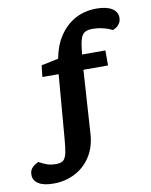

<svg xmlns="http://www.w3.org/2000/svg" viewBox="-163 -724 712 907"><g transform="rotate(-10 193.5 -270.5)"><path d="M20.8 119Q-26.5 119 -51.3 103.4Q-76.2 87.8 -76.2 61Q-76.2 41 -66.5 29.6Q-56.8 18.1 -46.3 12.4Q-35.7 6.6 -33.7 5.8Q-14.6 16.9 4.4 23.6Q23.4 30.3 48 30.3Q71.7 30.3 82.9 20.5Q94.2 10.8 99.4 -13.7Q104.6 -38.2 108 -83L133.1 -385.9H55.1L61.3 -441L143.3 -458Q154.6 -519.5 184.2 -564.6Q213.8 -609.7 259.1 -634.9Q304.4 -660 362.7 -660Q409.2 -660 435.8 -644Q462.3 -628.1 462.3 -598.9Q462.3 -585.4 456.1 -574.2Q449.8 -563.1 440.2 -556.1Q430.6 -549.2 420.7 -546.8Q403.4 -556.6 378 -562.7Q352.6 -568.9 325.9 -568.9Q293.8 -568.9 280.3 -551.8Q266.7 -534.6 261.5 -486.6L258.2 -458H370.2L370 -385.9H252L232.3 -82.2Q228.3 -19.7 199.4 25.5Q170.4 70.7 123.8 94.8Q77.1 119 20.8 119Z"/></g></svg>

Font: Faustina Light
Style: Italic
Weight: 300
Italic angle: -8°
Designer: Alfonso Garcia
Foundry: http://www.omnibus-type.com
Version: Version 1.200